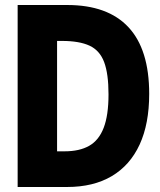

<svg xmlns="http://www.w3.org/2000/svg" viewBox="-20 -747 640 767"><path d="M208 0 164.5 -142.5H238Q297.5 -142.5 336.2 -164.5Q375 -186.5 394.2 -236.5Q413.5 -286.5 413.5 -370Q413.5 -452.5 396 -499Q378.5 -545.5 337.8 -564.5Q297 -583.5 227.5 -583.5H161.5L208 -727H248.5Q410.5 -727 493.2 -638.2Q576 -549.5 576 -372Q576 -252.5 537.8 -169.5Q499.5 -86.5 426.2 -43.2Q353 0 248 0ZM50.5 0V-727H208V0Z"/></svg>

Font: Spline Sans Mono
Style: Bold
Weight: 700
Designer: Eben Sorkin, Mirko Velimirovic
Foundry: Sorkin Type
Version: Version 1.004